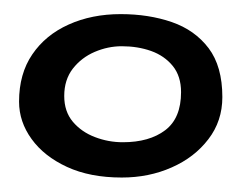

<svg xmlns="http://www.w3.org/2000/svg" viewBox="-20 -656 350 272"><path d="M152.5 -404.5Q107.5 -404.5 75 -419.5Q42.5 -434.5 24.8 -459Q7 -483.5 7 -512Q7 -551.5 25.8 -579Q44.5 -606.5 77.2 -621.2Q110 -636 151 -636Q190.5 -636 223.2 -624.8Q256 -613.5 275.5 -587.8Q295 -562 295 -518.5Q295 -484.5 275.2 -458.8Q255.5 -433 223.2 -418.8Q191 -404.5 152.5 -404.5ZM154 -454.5Q191.5 -454.5 214 -471.5Q236.5 -488.5 236.5 -525.5Q236.5 -548 224.8 -562.5Q213 -577 194 -583.8Q175 -590.5 152.5 -590.5Q133 -590.5 114.2 -582.5Q95.5 -574.5 83.2 -558.8Q71 -543 71 -520Q71 -498 83.2 -483.5Q95.5 -469 114.5 -461.8Q133.5 -454.5 154 -454.5Z"/></svg>

Font: Gluten Thin
Style: Regular
Weight: 400
Version: Version 1.300